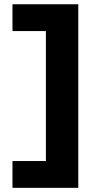

<svg xmlns="http://www.w3.org/2000/svg" viewBox="-20 -694 459 909"><path d="M350.6 195.3H39.1V68.4H197.3V-546.9H39.1V-673.8H350.6Z"/></svg>

Font: Sen ExtraBold
Style: Regular
Weight: 800
Version: Version 2.000;gftools[0.9.31]